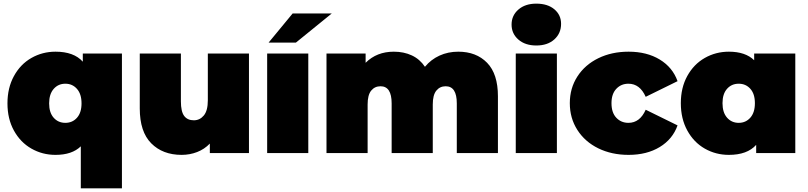

<svg xmlns="http://www.w3.org/2000/svg" viewBox="-20 -841 4440 1055"><path d="M650 -547H435V-502C402.3 -538.7 352.3 -557 285 -557C237 -557 192.8 -545.5 152.5 -522.5C112.2 -499.5 80.2 -466.3 56.5 -423C32.8 -379.7 21 -329.7 21 -273C21 -216.3 32.8 -166.5 56.5 -123.5C80.2 -80.5 112.2 -47.5 152.5 -24.5C192.8 -1.5 237 10 285 10C345.7 10 392 -5.7 424 -37V194H650ZM403 -194C386.3 -175.3 365 -166 339 -166C313 -166 291.7 -175.3 275 -194C258.3 -212.7 250 -239 250 -273C250 -307 258.3 -333.5 275 -352.5C291.7 -371.5 313 -381 339 -381C365 -381 386.3 -371.5 403 -352.5C419.7 -333.5 428 -307 428 -273C428 -239 419.7 -212.7 403 -194Z M1348 -547H1122V-290C1122 -252 1114.7 -224.2 1100 -206.5C1085.3 -188.8 1067 -180 1045 -180C1021.7 -180 1004 -188 992 -204C980 -220 974 -246.7 974 -284V-547H748V-245C748 -159.7 769 -95.8 811 -53.5C853 -11.2 908.7 10 978 10C1008 10 1036.3 4.8 1063 -5.5C1089.7 -15.8 1113 -31.3 1133 -52V0H1348Z M1448 -547V0H1674V-547ZM1588 -767 1456 -607H1606L1803 -767Z M2656.5 -496C2616.8 -536.7 2564 -557 2498 -557C2460.7 -557 2426.3 -549.8 2395 -535.5C2363.7 -521.2 2337 -500.7 2315 -474C2296.3 -502 2272.3 -522.8 2243 -536.5C2213.7 -550.2 2180.7 -557 2144 -557C2081.3 -557 2029.7 -536.7 1989 -496V-547H1774V0H2000V-267C2000 -301.7 2006.5 -327 2019.5 -343C2032.5 -359 2049.7 -367 2071 -367C2111.7 -367 2132 -335.7 2132 -273V0H2358V-267C2358 -301.7 2364.5 -327 2377.5 -343C2390.5 -359 2407.7 -367 2429 -367C2469.7 -367 2490 -335.7 2490 -273V0H2716V-312C2716 -394 2696.2 -455.3 2656.5 -496Z M2814 -547V0H3040V-547ZM2828.5 -623.5C2853.5 -601.8 2886.3 -591 2927 -591C2968.3 -591 3001.3 -602.2 3026 -624.5C3050.7 -646.8 3063 -675.3 3063 -710C3063 -742.7 3050.7 -769.3 3026 -790C3001.3 -810.7 2968.3 -821 2927 -821C2886.3 -821 2853.5 -810.2 2828.5 -788.5C2803.5 -766.8 2791 -739.3 2791 -706C2791 -672.7 2803.5 -645.2 2828.5 -623.5Z M3267.5 -26C3316.5 -2 3372 10 3434 10C3500.7 10 3557.7 -4.3 3605 -33C3652.3 -61.7 3685 -101.3 3703 -152L3528 -238C3506.7 -190 3475 -166 3433 -166C3406.3 -166 3384.2 -175.3 3366.5 -194C3348.8 -212.7 3340 -239.3 3340 -274C3340 -308 3348.8 -334.3 3366.5 -353C3384.2 -371.7 3406.3 -381 3433 -381C3475 -381 3506.7 -357 3528 -309L3703 -395C3685 -445.7 3652.3 -485.3 3605 -514C3557.7 -542.7 3500.7 -557 3434 -557C3372 -557 3316.5 -545 3267.5 -521C3218.5 -497 3180.2 -463.5 3152.5 -420.5C3124.8 -377.5 3111 -328.7 3111 -274C3111 -219.3 3124.8 -170.3 3152.5 -127C3180.2 -83.7 3218.5 -50 3267.5 -26Z M4350 -547H4124V-510C4092 -541.3 4045.7 -557 3985 -557C3937 -557 3892.8 -545.5 3852.5 -522.5C3812.2 -499.5 3780.2 -466.5 3756.5 -423.5C3732.8 -380.5 3721 -330.7 3721 -274C3721 -217.3 3732.8 -167.3 3756.5 -124C3780.2 -80.7 3812.2 -47.5 3852.5 -24.5C3892.8 -1.5 3937 10 3985 10C4052.3 10 4102.3 -8.3 4135 -45V0H4350ZM4103 -194.5C4086.3 -175.5 4065 -166 4039 -166C4013 -166 3991.7 -175.5 3975 -194.5C3958.3 -213.5 3950 -240 3950 -274C3950 -308 3958.3 -334.3 3975 -353C3991.7 -371.7 4013 -381 4039 -381C4065 -381 4086.3 -371.7 4103 -353C4119.7 -334.3 4128 -308 4128 -274C4128 -240 4119.7 -213.5 4103 -194.5Z"/></svg>

Font: Montserrat Custom Black
Style: Regular
Weight: 900
Designer: Julieta Ulanovsky
Foundry: Julieta Ulanovsky
Version: Version 7.200